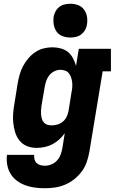

<svg xmlns="http://www.w3.org/2000/svg" viewBox="-20 -780 640 1023"><path d="M220 223Q192 223 165.5 219.5Q139 216 114.5 207Q90 198 69.5 182.5Q49 167 36 145.5Q23 124 18.5 98Q14 72 17 45H162Q161 57 164 69Q167 81 175.5 89Q184 97 195.5 100Q207 103 220 103Q237 103 254 96Q271 89 283.5 75.5Q296 62 302.5 45Q309 28 312 11L325 -70Q312 -52 295 -36.5Q278 -21 258.5 -11Q239 -1 217.5 3.5Q196 8 175 8Q148 8 124 -1.5Q100 -11 84 -31Q68 -51 60.5 -76Q53 -101 50.5 -127Q48 -153 50.5 -180.5Q53 -208 58 -235L74 -335Q78 -358 84.5 -381.5Q91 -405 102.5 -427Q114 -449 130.5 -468.5Q147 -488 167.5 -502Q188 -516 212 -522Q236 -528 259 -528Q282 -528 304 -522Q326 -516 342.5 -502.5Q359 -489 369 -469.5Q379 -450 385 -429L400 -520H571V-400H527L456 30Q451 57 442 83.5Q433 110 416 133Q399 156 376 174.5Q353 193 326.5 204Q300 215 273 219Q246 223 220 223ZM255 -112Q270 -112 286 -116.5Q302 -121 315 -132Q328 -143 335 -158Q342 -173 345 -188L361 -288Q364 -302 365 -315.5Q366 -329 364.5 -342Q363 -355 359 -367Q355 -379 347.5 -389Q340 -399 327.5 -403.5Q315 -408 301 -408Q285 -408 269 -400Q253 -392 242 -378Q231 -364 226 -348Q221 -332 218 -316L201 -216Q199 -204 198.5 -192Q198 -180 199 -168.5Q200 -157 203.5 -146Q207 -135 214 -127Q221 -119 232 -115.5Q243 -112 255 -112ZM355 -580Q333 -580 313 -587.5Q293 -595 281.5 -611.5Q270 -628 266.5 -649Q263 -670 266 -692Q269 -707 276.5 -720.5Q284 -734 296.5 -743.5Q309 -753 324.5 -756.5Q340 -760 355 -760Q377 -760 396.5 -752.5Q416 -745 428 -728.5Q440 -712 443.5 -691Q447 -670 443 -648Q441 -633 433 -619.5Q425 -606 412.5 -596.5Q400 -587 385 -583.5Q370 -580 355 -580Z"/></svg>

Font: Iosevka Etoile Heavy
Style: Italic
Weight: 900
Italic angle: -9°
Designer: Belleve Invis
Foundry: Belleve Invis
Version: Version 22.1.2; ttfautohint (v1.8.4)